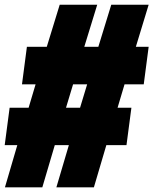

<svg xmlns="http://www.w3.org/2000/svg" viewBox="-26 -800 655 820"><path d="M67.9 -439.9 88.9 -600.1H173.8L229 -779.8H389.2L334 -600.1H394L449.2 -779.8H608.9L554.2 -600.1H608.9L587.9 -439.9H505.9L476.1 -339.8H535.2L514.2 -180.2H428.2L375 0H214.8L268.1 -180.2H208L154.8 0H-4.9L47.9 -180.2H-5.9L15.1 -339.8H96.2L126 -439.9ZM286.1 -439.9 255.9 -339.8H315.9L346.2 -439.9Z"/></svg>

Font: Cooper Hewitt
Style: Heavy Italic
Weight: 714
Designer: Village Type and Design LLC
Foundry: Cooper Hewitt Smithsonian Design Museum
Version: 1.000